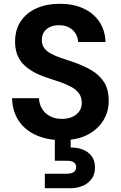

<svg xmlns="http://www.w3.org/2000/svg" viewBox="-20 -732 642 1019"><path d="M309 12Q233 12 173.5 -14Q114 -40 80 -90Q46 -140 44 -211H187Q188 -180 203 -155Q218 -130 245 -115.5Q272 -101 309 -101Q340 -101 363.5 -111.5Q387 -122 400.5 -141Q414 -160 414 -186Q414 -216 399 -236.5Q384 -257 358 -271Q332 -285 299 -296.5Q266 -308 229 -320Q146 -347 103 -392Q60 -437 60 -511Q60 -574 90 -619Q120 -664 174 -688Q228 -712 297 -712Q368 -712 422 -687.5Q476 -663 507 -617Q538 -571 540 -509H395Q394 -532 382 -552.5Q370 -573 348 -585.5Q326 -598 295 -598Q269 -599 248 -590Q227 -581 214.5 -563.5Q202 -546 202 -520Q202 -495 214 -478Q226 -461 248.5 -448.5Q271 -436 300.5 -425.5Q330 -415 365 -404Q418 -386 461.5 -361.5Q505 -337 531 -298Q557 -259 557 -195Q557 -140 528.5 -93Q500 -46 445 -17Q390 12 309 12ZM218 267V190H333Q358 190 371 181.5Q384 173 384 155Q384 137 371 129Q358 121 333 121H271V-4H355V51Q388 50 417.5 61Q447 72 465.5 95.5Q484 119 484 157Q484 194 465.5 218.5Q447 243 417.5 255Q388 267 353 267Z"/></svg>

Font: DM Sans 18pt
Style: Bold
Weight: 700
Designer: Colophon Foundry, Jonny Pinhorn
Foundry: Colophon Foundry
Version: Version 4.004;gftools[0.9.30]